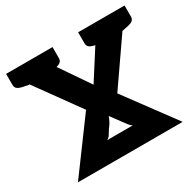

<svg xmlns="http://www.w3.org/2000/svg" viewBox="-157 -903 1098 1078"><g transform="rotate(-30 392.0 -364.5)"><path d="M53 0 296 -330 8 -729H173Q189 -729 197.5 -724.5Q206 -720 214 -707L403 -431L580 -708Q587 -719 595 -724Q603 -729 614 -729H776L494 -322L732 0ZM314 -123H479Q468 -130 458 -143L389 -236Q383 -220 375 -204.5Q367 -189 355 -175L332 -138Q329 -134 324.5 -130.5Q320 -127 314 -123ZM549 -666V-729H623V-667ZM168 -691V-729H242V-691ZM572 -729 558 -611 514 -620Q496 -624 485.5 -632.5Q475 -641 475 -658V-729ZM776 -729V-658Q776 -641 765.5 -632.5Q755 -624 737 -620L693 -611L679 -729ZM105 -729 91 -611 47 -620Q29 -624 18.5 -632.5Q8 -641 8 -658V-729ZM309 -729V-658Q309 -641 298.5 -632.5Q288 -624 270 -620L226 -611L212 -729Z"/></g></svg>

Font: Aleo Black
Style: Regular
Weight: 900
Designer: Alessio Laiso
Foundry: Alessio Laiso
Version: Version 2.001;gftools[0.9.29]